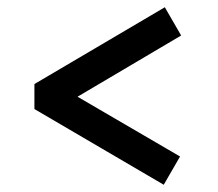

<svg xmlns="http://www.w3.org/2000/svg" viewBox="-20 -507 601 530"><path d="M194 -240 477 -75 432 3 75 -206V-275L435 -487L480 -409Z"/></svg>

Font: Enriqueta SemiBold
Style: Regular
Weight: 600
Designer: Viviana Monsalve, Gustavo Ibarra
Foundry: 72Puntos
Version: Version 2.000